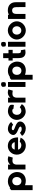

<svg xmlns="http://www.w3.org/2000/svg" viewBox="1420 -1904 614 3493"><g transform="rotate(-90 1726.5 -157.0)"><path d="M15 130H104V-8C131 1 160 6 185 6C270 6 344 -47 344 -154C344 -206 309 -320 175 -320C125 -320 89 -302 63 -282C55 -280 51 -291 48 -285C35 -277 23 -268 15 -259ZM103 -153V-160C103 -209 136 -239 178 -240C223 -240 253 -207 253 -158C253 -107 222 -74 178 -74C137 -74 103 -104 103 -153Z M390 0H479V-164C479 -188 490 -230 534 -236C554 -239 572 -237 587 -234C595 -233 601 -232 607 -232L630 -312C624 -312 611 -317 590 -320C582 -321 574 -321 564 -321C527 -319 491 -296 479 -274V-317H390Z M660 -158C660 -57 742 6 823 6C908 6 951 -45 969 -89L895 -104C879 -84 851 -73 823 -76C787 -79 756 -102 751 -135H974C974 -250 919 -321 817 -321C736 -321 660 -255 660 -158ZM753 -196C758 -227 782 -252 819 -252C858 -252 884 -223 887 -196Z M1002 -63C1026 -20 1084 5 1137 5C1203 5 1263 -42 1263 -96C1264 -185 1105 -189 1105 -225C1105 -238 1114 -249 1138 -249C1163 -249 1183 -243 1204 -224L1255 -261C1226 -299 1174 -320 1127 -320C1065 -320 1018 -267 1018 -222C1019 -144 1156 -134 1169 -98C1171 -97 1171 -96 1171 -94C1171 -80 1158 -69 1128 -69C1099 -69 1077 -79 1058 -101Z M1292 -157C1292 -78 1353 -7 1427 3C1443 5 1460 4 1477 0C1512 -6 1539 -21 1554 -35C1566 -47 1575 -58 1580 -66L1522 -104C1514 -93 1499 -83 1481 -79C1470 -75 1457 -74 1445 -76C1409 -82 1384 -112 1384 -157C1385 -202 1409 -233 1445 -239C1460 -241 1473 -240 1485 -234C1487 -232 1489 -229 1491 -227L1495 -219L1564 -211C1568 -223 1570 -255 1564 -274C1556 -288 1522 -314 1469 -318C1458 -319 1446 -320 1436 -319L1427 -317C1353 -307 1292 -236 1292 -157Z M1608 0H1697V-164C1697 -188 1708 -230 1752 -236C1772 -239 1790 -237 1805 -234C1813 -233 1819 -232 1825 -232L1848 -312C1842 -312 1829 -317 1808 -320C1800 -321 1792 -321 1782 -321C1745 -319 1709 -296 1697 -274V-317H1608Z M1892 0H1982V-318H1892ZM1893 -416C1893 -397 1896 -380 1901 -364C1911 -359 1922 -356 1935 -356C1948 -356 1961 -359 1972 -364C1977 -375 1980 -387 1980 -400C1980 -413 1977 -426 1972 -436C1962 -441 1950 -444 1938 -444C1918 -444 1899 -431 1893 -416Z M2024 130H2113V-8C2140 1 2169 6 2194 6C2279 6 2353 -47 2353 -154C2353 -206 2318 -320 2184 -320C2134 -320 2098 -302 2072 -282C2064 -280 2060 -291 2057 -285C2044 -277 2032 -268 2024 -259ZM2112 -153V-160C2112 -209 2145 -239 2187 -240C2232 -240 2262 -207 2262 -158C2262 -107 2231 -74 2187 -74C2146 -74 2112 -104 2112 -153Z M2372 -233H2416V-144C2416 -132 2416 -121 2417 -110C2419 -58 2438 -8 2505 0C2536 3 2563 -6 2574 -5L2560 -84C2552 -84 2539 -80 2526 -85C2513 -89 2506 -102 2505 -127C2504 -133 2505 -139 2505 -146V-233H2566V-309H2505V-406H2416V-309H2372Z M2623 0H2713V-318H2623ZM2624 -416C2624 -397 2627 -380 2632 -364C2642 -359 2653 -356 2666 -356C2679 -356 2692 -359 2703 -364C2708 -375 2711 -387 2711 -400C2711 -413 2708 -426 2703 -436C2693 -441 2681 -444 2669 -444C2649 -444 2630 -431 2624 -416Z M2754 -158C2754 -72 2830 6 2920 6C3010 6 3086 -72 3086 -158C3086 -243 3010 -321 2920 -321C2831 -321 2754 -244 2754 -158ZM2844 -158C2844 -205 2876 -239 2919 -239C2963 -239 2996 -205 2996 -158C2996 -111 2963 -76 2919 -76C2876 -75 2844 -111 2844 -158Z M3129 0H3220V-152C3220 -162 3220 -172 3221 -181C3224 -222 3245 -243 3282 -243C3324 -243 3344 -217 3344 -164L3345 0H3434L3433 -178C3434 -266 3376 -322 3282 -321C3251 -321 3226 -313 3206 -300V-318H3129Z"/></g></svg>

Font: Rabbid Highway Sign II Hop
Style: Regular
Weight: 400
Foundry: Cannot Into Space Fonts
Version: Version 0.277